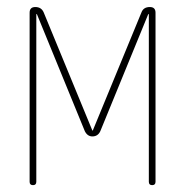

<svg xmlns="http://www.w3.org/2000/svg" viewBox="-20 -540 540 560"><path d="M66.4 -9.8V-502.9Q66.4 -519.5 83 -519.5Q100.6 -519.5 107.4 -503.9L249 -160.2Q249 -159.2 250 -159.2Q251 -159.2 251 -160.2L392.6 -503.9Q398.4 -519.5 417 -519.5Q433.6 -519.5 433.6 -502.9V-9.8Q433.6 0 423.8 0Q414.1 0 414.1 -9.8V-498Q414.1 -499 413.1 -499Q412.1 -499 412.1 -498L272.5 -157.2Q265.6 -142.6 250.5 -142.1Q235.4 -141.6 227.5 -157.2L87.9 -498Q87.9 -499 86.9 -499Q85.9 -499 85.9 -498V-9.8Q85.9 0 76.2 0Q66.4 0 66.4 -9.8Z"/></svg>

Font: Rounded-X Mgen+ 1m thin
Style: Regular
Weight: 100
Designer: [Source Han Sans]
Ryoko NISHIZUKA  (kana & ideographs); Paul D. Hunt (Latin, Greek & Cyrillic); Wenlong ZHANG  (bopomofo
Version: Version 1.059.20150602